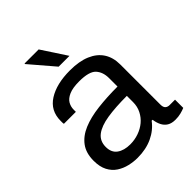

<svg xmlns="http://www.w3.org/2000/svg" viewBox="-208 -836 962 962"><g transform="rotate(-45 272.5 -355.5)"><path d="M200.9 12Q172.5 12 143.1 5.1Q113.6 -1.8 89 -17.9Q64.3 -34.1 49.4 -62.4Q34.5 -90.8 34.5 -133.7Q34.5 -188.2 60.3 -223Q86.1 -257.8 132.6 -277.4Q179.1 -296.9 243.1 -304.5Q307 -312.1 382.2 -312.1V-371.6Q382.2 -414.8 358.6 -440.6Q335 -466.4 264.4 -466.4Q218.6 -466.4 192.3 -454.8Q166.1 -443.3 155.5 -425Q145 -406.7 145 -385.4V-370H60.1Q59.1 -375 59.1 -380Q59.1 -385 59.1 -392Q59.1 -464.1 117.4 -501.1Q175.7 -538 270.2 -538Q336.3 -538 380.5 -519.1Q424.7 -500.3 447.4 -465.4Q470.2 -430.4 470.2 -380.6V-95.9Q470.2 -76.9 478.9 -69.4Q487.6 -61.8 500.6 -61.8H539.5V-3.5Q525.8 2.3 508.7 6.6Q491.5 11 470.4 11Q443.9 11 427.1 0.7Q410.3 -9.7 401.1 -28.2Q391.9 -46.7 388.7 -70.1H382.2Q353.9 -31.7 307.5 -9.8Q261.1 12 200.9 12ZM222.8 -61.8Q254.6 -61.8 283.4 -72Q312.2 -82.1 334.1 -100.4Q356 -118.7 369.1 -144.7Q382.2 -170.7 382.2 -201.8V-246Q301.5 -246 244.2 -237Q186.9 -227.9 156.6 -204.8Q126.4 -181.6 126.4 -139.7Q126.4 -99.8 153 -80.8Q179.6 -61.8 222.8 -61.8ZM320.8 -591H244.1L133.8 -720L134.8 -723H234.3Z"/></g></svg>

Font: Archivo Variable SemiBold
Style: Regular
Weight: 600
Designer: Hector Gatti
Foundry: Omnibus-Type
Version: Version 2.001